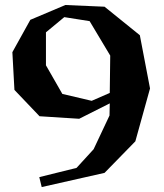

<svg xmlns="http://www.w3.org/2000/svg" viewBox="-20 -737 660 773"><path d="M29.8 -526.9 102.1 -657.2 243.2 -716.8 400.9 -710 543 -595.2 584 -380.9 524.9 -168 400.9 -41 147.9 16.1 138.2 -23.9 288.1 -61 356.9 -136.2 420.9 -272 421.9 -320.8 298.8 -258.8 139.2 -269 38.1 -375ZM165 -474.1 231 -358.9 349.1 -331.1 421.9 -362.8 423.8 -513.2 340.8 -651.9 238.8 -668 165 -606.9Z"/></svg>

Font: Ortica Angular Bold
Style: Regular
Weight: 700
Designer: Benedetta Bovani
Foundry: Collletttivo
Version: Version 2.000;Glyphs 3.1.2 (3151)